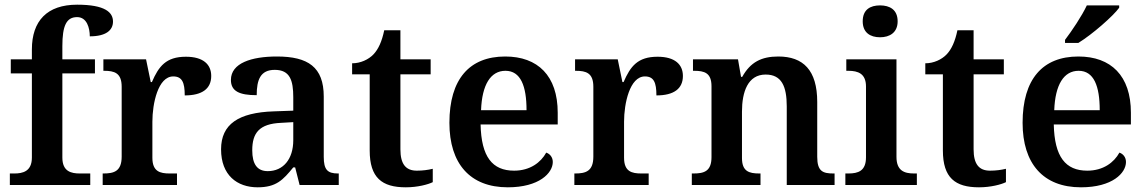

<svg xmlns="http://www.w3.org/2000/svg" viewBox="-20 -789 4890 819"><path d="M22 0H365V-49H321C284 -49 246 -57 246 -117V-476H385V-536H246V-592C246 -679 263 -716 309 -716C351 -716 363 -669 363 -634C432 -634 462 -660 462 -697C462 -736 429 -769 309 -769C181 -769 116 -700 116 -578V-536H26V-476H116V-117C116 -57 76 -49 41 -49H22Z M418 0H735V-49H704C663 -49 630 -57 630 -116V-270C630 -347 654 -463 719 -463C757 -463 768 -437 768 -382C843 -382 881 -411 881 -465C881 -514 847 -547 773 -547C688 -547 657 -506 628 -439H623L603 -536H421V-487H424C468 -487 499 -478 499 -419V-121C499 -58 466 -49 421 -49H418Z M1079 10C1158 10 1187 -21 1231 -75H1239L1258 0H1425V-49H1422C1377 -49 1361 -65 1361 -120V-377C1361 -503 1294 -548 1161 -548C1053 -548 965 -520 965 -448C965 -400 1001 -383 1075 -383C1075 -449 1091 -491 1152 -491C1217 -491 1231 -446 1231 -374V-317L1148 -314C997 -309 923 -259 923 -152C923 -42 991 10 1079 10ZM1122 -59C1077 -59 1056 -89 1056 -148C1056 -222 1086 -261 1179 -265L1231 -268V-191C1231 -110 1188 -59 1122 -59Z M1711 10C1761 10 1806 -2 1826 -12V-69C1805 -64 1783 -61 1758 -61C1711 -61 1688 -89 1688 -152V-472H1817V-536H1688V-660H1619C1609 -612 1594 -579 1573 -557C1552 -535 1518 -519 1482 -519V-472H1557V-147C1557 -31 1609 10 1711 10Z M2146 10C2280 10 2338 -51 2338 -98C2338 -119 2325 -133 2310 -138C2287 -96 2241 -61 2173 -61C2080 -61 2033 -120 2030 -258H2359V-308C2359 -466 2274 -548 2135 -548C1983 -548 1897 -452 1897 -265C1897 -91 1985 10 2146 10ZM2226 -319H2032C2036 -428 2073 -487 2136 -487C2201 -487 2226 -422 2226 -319Z M2430 0H2747V-49H2716C2675 -49 2642 -57 2642 -116V-270C2642 -347 2666 -463 2731 -463C2769 -463 2780 -437 2780 -382C2855 -382 2893 -411 2893 -465C2893 -514 2859 -547 2785 -547C2700 -547 2669 -506 2640 -439H2635L2615 -536H2433V-487H2436C2480 -487 2511 -478 2511 -419V-121C2511 -58 2478 -49 2433 -49H2430Z M2931 0H3224V-49H3219C3175 -49 3145 -58 3145 -115V-313C3145 -397 3170 -471 3246 -471C3314 -471 3336 -421 3336 -335V0H3540V-49H3535C3490 -49 3466 -58 3466 -120V-354C3466 -490 3406 -548 3300 -548C3228 -548 3181 -524 3146 -461H3141L3128 -536H2936V-487H2941C2985 -487 3015 -478 3015 -421V-119C3015 -58 2983 -49 2938 -49H2931Z M3734 -630C3775 -630 3809 -650 3809 -698C3809 -748 3775 -766 3734 -766C3692 -766 3660 -748 3660 -698C3660 -650 3692 -630 3734 -630ZM3586 0H3891V-49H3879C3837 -49 3804 -61 3804 -120V-536H3590V-487H3599C3640 -487 3674 -475 3674 -420V-118C3674 -60 3641 -49 3599 -49H3586Z M4156 10C4206 10 4251 -2 4271 -12V-69C4250 -64 4228 -61 4203 -61C4156 -61 4133 -89 4133 -152V-472H4262V-536H4133V-660H4064C4054 -612 4039 -579 4018 -557C3997 -535 3963 -519 3927 -519V-472H4002V-147C4002 -31 4054 10 4156 10Z M4523 -619V-606H4580C4639 -642 4729 -721 4754 -756V-766H4616C4595 -721 4552 -657 4523 -619ZM4591 10C4725 10 4783 -51 4783 -98C4783 -119 4770 -133 4755 -138C4732 -96 4686 -61 4618 -61C4525 -61 4478 -120 4475 -258H4804V-308C4804 -466 4719 -548 4580 -548C4428 -548 4342 -452 4342 -265C4342 -91 4430 10 4591 10ZM4671 -319H4477C4481 -428 4518 -487 4581 -487C4646 -487 4671 -422 4671 -319Z"/></svg>

Font: Noto Serif Georgian SemiBold
Style: Regular
Weight: 600
Designer: Monotype Design Team, Akaki Razmadze
Foundry: Google LLC
Version: Version 2.003